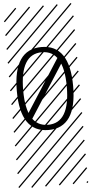

<svg xmlns="http://www.w3.org/2000/svg" viewBox="-84 -1000 699 1469"><g transform="rotate(-5 265.5 -266.0)"><path d="M385.7 -556.6 428.7 -538.1 143.6 -93.8 100.6 -112.3ZM48.8 -322.8Q48.8 -641.6 265.1 -641.6Q481.4 -641.6 481.4 -322.8Q481.4 -4.4 265.1 -4.4Q48.8 -4.4 48.8 -322.8ZM97.7 -322.8Q97.7 -44.4 265.1 -44.4Q432.6 -44.4 432.6 -322.8Q432.6 -601.6 265.1 -601.6Q97.7 -601.6 97.7 -322.8ZM526.9 410.6 533.7 417.5 525.4 425.8 518.6 418.9ZM526.9 304.7 533.7 311.5 419.4 425.8 412.6 418.9ZM526.9 198.7 533.7 205.6 313.5 425.8 306.6 418.9ZM526.9 92.3 533.7 99.1 207.5 425.8 200.7 418.9ZM526.9 -13.2 533.7 -6.3 101.6 425.8 94.7 418.9ZM526.9 -119.1 533.7 -112.3 3.4 418 -3.4 411.1ZM526.9 -225.6 533.7 -218.8 3.4 311.5 -3.4 304.7ZM526.9 -331.5 533.7 -324.7 3.4 205.6 -3.4 198.7ZM526.9 -438 533.7 -431.2 3.4 99.1 -3.4 92.3ZM526.9 -543.5 533.7 -536.6 3.4 -6.3 -3.4 -13.2ZM526.9 -649.4 533.7 -642.6 3.4 -112.3 -3.4 -119.1ZM526.9 -755.9 533.7 -749 3.4 -218.8 -3.4 -225.6ZM526.9 -861.8 533.7 -855 3.4 -324.7 -3.4 -331.5ZM516.6 -958 523.4 -951.2 3.4 -431.2 -3.4 -438ZM411.1 -958 418 -951.2 3.4 -536.6 -3.4 -543.5ZM305.2 -958 312 -951.2 3.4 -642.6 -3.4 -649.4ZM198.7 -958 205.6 -951.2 3.4 -749 -3.4 -755.9ZM92.3 -958 99.1 -951.2 3.4 -855 -3.4 -861.8Z"/></g></svg>

Font: AzarMehrMSRS2
Style: Regular
Weight: 1
Designer: Amin Abedi
Version: Version 1.00